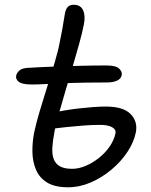

<svg xmlns="http://www.w3.org/2000/svg" viewBox="-20 -783 640 813"><path d="M268.4 10Q211.4 10 178.8 -10.5Q146.2 -31 132 -65.2Q117.8 -99.4 117.2 -140Q116.6 -180.6 124.4 -220.8Q132.6 -259.8 147.5 -310.1Q162.4 -360.4 179.5 -414.3Q196.6 -468.2 211.6 -518.5Q226.6 -568.8 233.4 -606.8Q239.8 -636.2 243.8 -659.5Q247.8 -682.8 250.5 -699.8Q253.2 -716.8 255 -726Q258 -743.4 266.5 -753.1Q275 -762.8 292.4 -762.8Q321.4 -762.8 331.9 -739.4Q342.4 -716 335.2 -679.6Q328.2 -644.2 315.4 -597.9Q302.6 -551.6 287.5 -500.6Q272.4 -449.6 257.4 -399Q242.4 -348.4 230 -304.4Q217.6 -260.4 211.2 -228.2Q203.6 -188.8 201.7 -159.1Q199.8 -129.4 207.6 -109.2Q215.4 -89 233.9 -78.6Q252.4 -68.2 285.4 -68.2Q313.6 -68.2 343.2 -80.8Q372.8 -93.4 399.2 -114.5Q425.6 -135.6 444.3 -162.6Q463 -189.6 469.2 -219.2Q472 -234.2 454.9 -244.2Q437.8 -254.2 404 -254.2Q367.2 -254.2 330.5 -251.2Q293.8 -248.2 260.6 -244.8Q227.4 -241.4 202.8 -238.2Q192.6 -237.4 185.3 -241Q178 -244.6 174.6 -251.8Q171.2 -259 173 -267.8Q175.6 -278.4 179.7 -286Q183.8 -293.6 192 -299Q200.2 -304.4 213.4 -307.2Q233.6 -312 260.6 -316.5Q287.6 -321 317.4 -324.3Q347.2 -327.6 376 -329.7Q404.8 -331.8 428.4 -331.8Q502.2 -331.8 533.3 -299.8Q564.4 -267.8 555 -221.6Q546.8 -180.8 519.6 -139.7Q492.4 -98.6 451.8 -64.6Q411.2 -30.6 364 -10.3Q316.8 10 268.4 10ZM116.4 -425.2Q75 -425.2 60.3 -436Q45.6 -446.8 48.4 -462.8Q51.2 -474.2 61.7 -484.1Q72.2 -494 96.8 -495.6Q153.4 -499 209.8 -501Q266.2 -503 321.5 -504.4Q376.8 -505.8 431.2 -505.8Q471.6 -505.8 485.2 -491.8Q498.8 -477.8 495.2 -464.8Q492.6 -449.6 475.9 -441.7Q459.2 -433.8 431.6 -433.8Q336.6 -433.8 274.6 -431.5Q212.6 -429.2 175.5 -427.2Q138.4 -425.2 116.4 -425.2Z"/></svg>

Font: Shantell Sans Light
Style: Italic
Weight: 300
Italic angle: -11°
Designer: Stephen Nixon, Anya Danilova, Shantell Martin
Foundry: Arrow Type
Version: Version 1.008;[ac192a2d6]